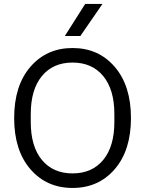

<svg xmlns="http://www.w3.org/2000/svg" viewBox="-20 -930 726 960"><path d="M553.7 -84.2Q472.7 9.8 342.8 9.8Q212.9 9.8 131.8 -84.2Q50.8 -178.2 50.8 -339.8Q50.8 -501.5 131.8 -595.7Q212.9 -689.9 342.8 -689.9Q472.7 -689.9 553.7 -595.7Q634.8 -501.5 634.8 -339.8Q634.8 -178.2 553.7 -84.2ZM133.8 -319.8Q133.8 -197.8 189.5 -130.4Q245.1 -63 342.8 -63Q440.4 -63 496.1 -130.4Q551.8 -197.8 551.8 -319.8V-359.9Q551.8 -481.9 496.1 -549.6Q440.4 -617.2 342.8 -617.2Q245.1 -617.2 189.5 -549.6Q133.8 -481.9 133.8 -359.9ZM304.2 -750 405.8 -910.2H492.2L381.8 -750Z"/></svg>

Font: TASA Orbiter Text
Style: Regular
Weight: 400
Designer: Weizhong Zhang
Version: Version 1.000;Glyphs 3.1.2 (3151)